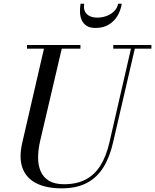

<svg xmlns="http://www.w3.org/2000/svg" viewBox="-20 -990 828 1024"><path d="M309 14.5Q227.5 14.5 173.8 -12.5Q120 -39.5 100 -93.8Q80 -148 99 -230L219 -750H314L194.5 -240Q183.5 -193 183.2 -151Q183 -109 196.8 -76.8Q210.5 -44.5 241 -26Q271.5 -7.5 321.5 -7.5Q388.5 -7.5 436.2 -32.2Q484 -57 515.2 -106.5Q546.5 -156 563.5 -230L683 -750H703.5L583 -230Q565 -151.5 531 -97Q497 -42.5 442.5 -14Q388 14.5 309 14.5ZM124 -730.5V-750H409V-730.5ZM584 -730.5V-750H787.5V-730.5ZM489.5 -841Q459.5 -841 441.8 -852.5Q424 -864 415.8 -882.8Q407.5 -901.5 406.8 -924.2Q406 -947 409.5 -970H429Q425 -945.5 433 -929Q441 -912.5 458.5 -904.2Q476 -896 499.5 -896Q523 -896 546.5 -904.2Q570 -912.5 587.5 -929Q605 -945.5 610 -970H629.5Q626 -947 616.2 -924.2Q606.5 -901.5 589.5 -882.8Q572.5 -864 548 -852.5Q523.5 -841 489.5 -841Z"/></svg>

Font: Bodoni Moda
Style: Italic
Weight: 400
Italic angle: -13°
Designer: Owen Earl
Foundry: indestructible type
Version: Version 2.005